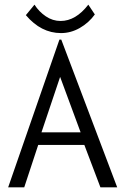

<svg xmlns="http://www.w3.org/2000/svg" viewBox="-20 -804 540 824"><path d="M15 0 235 -634H243L483 0H411L342 -182H144L84 0ZM326 -236 238 -474 158 -236ZM128 -784Q147 -754 176.5 -734Q206 -714 240 -714Q305 -714 359 -784L387 -742Q361 -706 322.5 -684Q284 -662 242 -662Q156 -662 91 -739Z"/></svg>

Font: Inconsolata
Style: Regular
Weight: 400
Designer: Raph Levien, Kirill Tkachev
Foundry: Cyreal
Version: Version 1.013